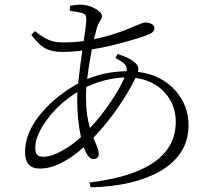

<svg xmlns="http://www.w3.org/2000/svg" viewBox="-20 -785 902 828"><path d="M371 23C496 20 596 -4 671 -47C752 -94 793 -160 793 -245C793 -302 774 -351 737 -394C696 -440 642 -467 575 -475C579 -489 576 -501 567 -510C552 -526 526 -540 487 -552L478 -535C498 -524 511 -515 517 -509C525 -500 528 -490 526 -478C465 -477 409 -466 356 -444C361 -487 368 -530 376 -572C423 -579 473 -591 527 -606C573 -619 607 -630 629 -640C640 -646 646 -654 646 -664C646 -677 631 -688 604 -688C600 -688 589 -684 570 -676C507 -648 446 -628 385 -616C386 -621 388 -629 391 -638C394 -649 396 -657 397 -662C400 -674 405 -685 412 -695C417 -703 420 -710 420 -716C420 -725 411 -736 392 -747C371 -759 349 -765 324 -765C319 -765 309 -764 294 -762C289 -761 285 -761 282 -760L281 -738C306 -735 324 -732 336 -728C349 -723 352 -719 352 -702C352 -685 348 -654 341 -608C312 -604 284 -602 255 -602C230 -602 210 -605 195 -611C176 -618 155 -631 131 -651L115 -635C136 -606 157 -586 178 -575C196 -566 220 -561 249 -561C278 -561 307 -563 335 -567C329 -528 323 -480 317 -425C257 -392 206 -352 164 -304C113 -246 88 -188 88 -129C88 -82 109 -58 152 -58C209 -58 272 -89 341 -150C354 -116 367 -99 382 -99C398 -99 406 -107 406 -122C406 -132 401 -148 391 -171C388 -180 385 -186 383 -191C421 -231 457 -275 490 -323C521 -368 546 -410 564 -449C617 -442 660 -420 692 -384C723 -349 738 -308 738 -260C738 -115 614 -28 366 2ZM166 -109C141 -109 132 -120 132 -148C132 -183 149 -223 182 -268C216 -315 260 -355 314 -388C313 -380 313 -368 313 -353C313 -298 318 -245 329 -194C302 -169 274 -149 246 -134C215 -117 189 -109 166 -109ZM368 -233C357 -269 351 -311 351 -360C351 -365 351 -372 351 -382C352 -394 352 -403 352 -410C407 -435 462 -449 517 -451C504 -419 483 -383 455 -342C428 -302 399 -266 368 -233Z"/></svg>

Font: AllPunType Light
Style: Regular
Weight: 300
Version: 1.0